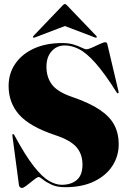

<svg xmlns="http://www.w3.org/2000/svg" viewBox="-20 -925 633 959"><path d="M306 10Q264.5 10 237.2 -2.8Q210 -15.5 194.5 -28.2Q179 -41 173 -41Q168 -41 156.8 -32.8Q145.5 -24.5 132.2 -13.5Q119 -2.5 107.2 5.8Q95.5 14 89 14Q85.5 14 80.8 10.5Q76 7 75 2L42 -246Q41 -253.5 44 -255Q47.5 -256.5 51 -251Q106.5 -148 149 -94.2Q191.5 -40.5 225.2 -21.2Q259 -2 288 -2Q335.5 -2 363.8 -26.2Q392 -50.5 392 -103Q392 -155.5 361.5 -190.5Q331 -225.5 253 -251Q128 -293 75.5 -352.5Q23 -412 23 -495Q23 -558.5 56.5 -607Q90 -655.5 150 -682.8Q210 -710 290 -710Q325 -710 349 -702.2Q373 -694.5 388.2 -686.8Q403.5 -679 412 -679Q421.5 -679 440.8 -687.8Q460 -696.5 478.8 -705.2Q497.5 -714 506 -714Q514 -714 516 -705L572 -468Q574 -461 570 -459Q567 -457.5 563 -463Q502 -559.5 456.8 -610.2Q411.5 -661 375 -679.5Q338.5 -698 304 -698Q263.5 -698 237.8 -669Q212 -640 212 -592Q212 -538.5 240 -502Q268 -465.5 340 -441Q427.5 -411 478.5 -376.5Q529.5 -342 551.2 -300Q573 -258 573 -205Q573 -145 541.2 -96.2Q509.5 -47.5 449.8 -18.8Q390 10 306 10ZM154.5 -738Q148.5 -735.5 146 -737.5Q143 -740.5 146.5 -745L293.5 -898.5Q299.5 -905 304 -905Q308.5 -905 314.5 -898.5L461.5 -745Q465.5 -740 462 -737.5Q460 -735.5 454 -738L304 -795Z"/></svg>

Font: Fraunces 144pt S000 Black
Style: Regular
Weight: 900
Version: Version 1.000; ttfautohint (v1.8.3)